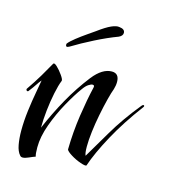

<svg xmlns="http://www.w3.org/2000/svg" viewBox="-82 -552 556 629"><g transform="rotate(15 196.0 -237.5)"><path d="M51 10Q45 10 42 6Q32 -5 28 -26.5Q24 -48 24 -74Q24 -107 28.5 -142.5Q33 -178 38.5 -207.5Q44 -237 46 -250Q39 -242 33 -232.5Q27 -223 13 -205Q12 -204 10 -204Q8 -204 6.5 -206.5Q5 -209 6 -211Q26 -240 41.5 -266Q57 -292 68 -312Q71 -318 81.5 -308Q92 -298 101.5 -284.5Q111 -271 110 -266Q103 -249 97 -220Q91 -191 87.5 -159Q84 -127 84 -100Q107 -154 135 -204Q163 -254 198 -299Q229 -338 261 -338Q286 -338 286 -309Q286 -297 282 -284Q277 -271 270.5 -245.5Q264 -220 258 -189.5Q252 -159 248.5 -130Q245 -101 245 -79Q245 -57 249 -49Q270 -84 302.5 -139.5Q335 -195 383 -254Q388 -260 391 -258Q394 -256 390 -251Q342 -187 308.5 -125.5Q275 -64 260 -19Q257 -16 239.5 -22Q222 -28 206 -38Q190 -48 188 -54Q189 -114 197.5 -171Q206 -228 216 -270Q219 -280 211 -280Q206 -280 197.5 -274.5Q189 -269 180 -256Q163 -233 141.5 -194.5Q120 -156 104.5 -113.5Q89 -71 89 -35Q89 -12 92 -4Q83 -1 71 4.5Q59 10 51 10ZM98 -378Q94 -378 93.5 -382.5Q93 -387 94 -388Q101 -397 117.5 -410Q134 -423 151.5 -435Q169 -447 176 -452Q203 -472 220 -479.5Q237 -487 247 -485Q266 -483 266 -470Q266 -460 253 -454Q218 -441 177.5 -420.5Q137 -400 106 -381Q100 -378 98 -378Z"/></g></svg>

Font: Festive
Style: Regular
Weight: 400
Designer: Robert E. Leuschke
Foundry: Robert E. Leuschke
Version: Version 1.101; ttfautohint (v1.8.3)